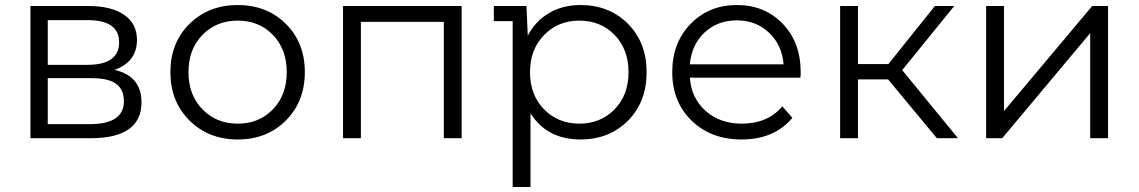

<svg xmlns="http://www.w3.org/2000/svg" viewBox="-20 -550 4531 764"><path d="M436 -272Q543 -247 543 -143Q543 0 340 0H101V-526H333Q423 -526 474 -491Q525 -456 525 -391Q525 -304 436 -272ZM170 -470V-292H328Q454 -292 454 -382Q454 -470 328 -470ZM337 -56Q473 -56 473 -147Q473 -194 442 -216.5Q411 -239 344 -239H170V-56Z M1117.5 -70.5Q1042 5 926 5Q810 5 734 -70.5Q658 -146 658 -263Q658 -380 734 -455Q810 -530 926 -530Q1042 -530 1117.5 -455Q1193 -380 1193 -263Q1193 -146 1117.5 -70.5ZM785.5 -115Q841 -58 926 -58Q1011 -58 1066 -115Q1121 -172 1121 -263Q1121 -354 1066 -411Q1011 -468 926 -468Q841 -468 785.5 -411Q730 -354 730 -263Q730 -172 785.5 -115Z M1345 -526H1817V0H1746V-463H1416V0H1345Z M2290 -530Q2404 -530 2478.5 -455.5Q2553 -381 2553 -263Q2553 -144 2478.5 -69.5Q2404 5 2290 5Q2157 5 2091 -99V194H2020V-466H1945V-526H2075L2080 -408Q2111 -467 2165.5 -498.5Q2220 -530 2290 -530ZM2285 -58Q2370 -58 2425.5 -115Q2481 -172 2481 -263Q2481 -354 2425.5 -411Q2370 -468 2285 -468Q2201 -468 2145 -410.5Q2089 -353 2089 -263Q2089 -172 2145 -115Q2201 -58 2285 -58Z M3166 -263Q3166 -249 3165 -241H2725Q2731 -159 2788 -108.5Q2845 -58 2932 -58Q3035 -58 3093 -127L3133 -81Q3061 5 2931 5Q2809 5 2732 -70Q2655 -145 2655 -263Q2655 -380 2728 -455Q2801 -530 2912 -530Q3023 -530 3094.5 -455.5Q3166 -381 3166 -263ZM2912 -469Q2835 -469 2783.5 -420.5Q2732 -372 2725 -294H3098Q3092 -371 3040 -420Q2988 -469 2912 -469Z M3708 0 3514 -234H3394V0H3323V-526H3394V-295H3515L3700 -526H3777L3570 -271L3792 0Z M3904 0V-526H3975V-108L4326 -526H4389V0H4318V-418L3968 0Z"/></svg>

Font: mBank
Style: Regular
Weight: 400
Designer: Julieta Ulanovsky
Foundry: Julieta Ulanovsky
Version: Version 7.200;PS 007.200;hotconv 1.0.88;makeotf.lib2.5.64775